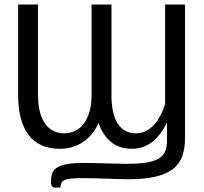

<svg xmlns="http://www.w3.org/2000/svg" viewBox="-20 -662 919 863"><path d="M590.8 -62.5Q633.3 -62.5 667.5 -95.9Q701.7 -129.4 722.2 -194.8V-641.6H811.5V-40.5Q811.5 3.9 799.8 38.3Q788.1 72.8 759.3 96.2Q730.5 119.6 680.9 131.6Q631.3 143.6 556.2 143.6Q540 143.6 514.4 142.8Q488.8 142.1 460 141.1Q431.2 140.1 402.6 139.4Q374 138.7 351.6 138.7Q319.8 138.7 300.3 140.6Q280.8 142.6 270 147.5Q259.3 152.3 255.6 160.6Q252 168.9 251.5 181.2H228.5Q215.3 181.2 212.2 172.9Q209 164.6 209 153.8Q209 133.3 214.4 117.7Q219.7 102.1 235.8 91.6Q252 81.1 281.5 75.7Q311 70.3 359.4 70.3Q377.9 70.3 404.8 71Q431.6 71.8 459.2 72.5Q486.8 73.2 512.2 73.7Q537.6 74.2 553.2 74.2Q602.5 74.2 636.5 69.1Q670.4 64 691.2 52Q711.9 40 721.2 20.5Q730.5 1 730.5 -27.8V-110.8Q717.3 -84 700.9 -62.3Q684.6 -40.5 665.3 -25.1Q646 -9.8 622.8 -1.5Q599.6 6.8 572.8 6.8Q515.6 6.8 478.3 -24.4Q440.9 -55.7 422.9 -109.4Q409.7 -78.6 390.4 -56.6Q371.1 -34.7 348.1 -20.5Q325.2 -6.3 300 0.2Q274.9 6.8 249.5 6.8Q155.3 6.8 108.4 -55.7Q61.5 -118.2 61.5 -233.9V-641.6H150.9V-233.9Q150.9 -191.9 159.2 -159.7Q167.5 -127.4 182.9 -106Q198.2 -84.5 220 -73.5Q241.7 -62.5 268.1 -62.5Q294.4 -62.5 317.1 -73.2Q339.8 -84 356.2 -105.7Q372.6 -127.4 382.1 -159.4Q391.6 -191.4 391.6 -233.9V-641.6H481V-233.9Q481 -194.3 487.5 -162.6Q494.1 -130.9 507.8 -108.6Q521.5 -86.4 542.2 -74.5Q563 -62.5 590.8 -62.5Z"/></svg>

Font: Carlito
Style: Regular
Weight: 400
Designer: Lukasz Dziedzic
Foundry: tyPoland Lukasz Dziedzic
Version: Version 1.104